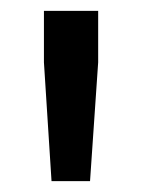

<svg xmlns="http://www.w3.org/2000/svg" viewBox="-20 -779 262 354"><path d="M75 -445 61 -664V-759H161V-664L146 -445Z"/></svg>

Font: Farlight84_Sys_V01
Style: Regular
Weight: 400
Designer: Ryoko NISHIZUKA  (kana, bopomofo & ideographs); Paul D. Hunt (Latin, Greek & Cyrillic); Sandoll Communications , Soo-you
Foundry: Adobe
Version: Version 2.004;October 29, 2024;FontCreator 14.0.0.2814 64-bi